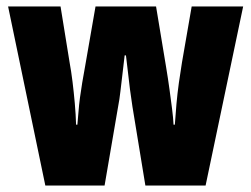

<svg xmlns="http://www.w3.org/2000/svg" viewBox="-20 -573 776 593"><path d="M389 -244Q385 -269 381.5 -296.5Q378 -324 375 -351.5Q372 -379 369 -402H365Q362 -375 358.5 -346.5Q355 -318 352 -291.5Q349 -265 345 -245L303 0H120L5 -553H167L195 -380Q200 -353 204 -320.5Q208 -288 211 -254Q214 -220 215 -188H219Q221 -208 222.5 -228.5Q224 -249 227 -271.5Q230 -294 234 -318Q238 -342 243 -369L275 -553H462L493 -366Q499 -330 503.5 -297Q508 -264 511.5 -236.5Q515 -209 516 -188H520Q522 -219 525 -252Q528 -285 532.5 -317.5Q537 -350 542 -380L572 -553H731L615 0H429Z"/></svg>

Font: Noto Sans Khmer ExtraCondensed Black
Style: Regular
Weight: 900
Width: 2
Designer: Danh Hong and the Monotype Design Team
Foundry: Monotype Imaging Inc.
Version: Version 2.004